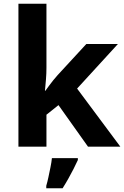

<svg xmlns="http://www.w3.org/2000/svg" viewBox="-20 -780 660 1021"><path d="M227 -420Q227 -389 224.5 -358.5Q222 -328 219 -297H221Q231 -311 241.5 -325Q252 -339 263 -353Q274 -367 286 -380L439 -546H607L390 -309L620 0H448L291 -221L227 -170V0H78V-760H227ZM394 71Q384 93 371.5 117.5Q359 142 344.5 168Q330 194 313 221H226V208Q232 188 237.5 162Q243 136 248.5 109Q254 82 256 61H394Z"/></svg>

Font: Noto Sans Javanese
Style: Regular
Weight: 400
Designer: Monotype Design Team
Foundry: Monotype Imaging Inc.
Version: Version 2.004